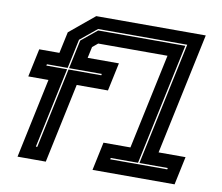

<svg xmlns="http://www.w3.org/2000/svg" viewBox="-81 -848 1093 947"><g transform="rotate(10 465.5 -375.0)"><path d="M64.5 0 149 -399H48L78 -540H179L202 -647L326.5 -750H875L746 -141.5H881L851 0H440L470 -141.5H605L706.5 -618.5H359.5L332.5 -596L320.5 -540H477L447 -399H290.5L206 0ZM145 -64.5H152L237.5 -467H401.5L403 -474H239L269.5 -617.5L348 -682H784.5L655 -73.5H518.5L517 -66.5H802.5L804 -73.5H662L793 -689H346.5L263 -620.5L232 -474H128L126.5 -467H230.5Z"/></g></svg>

Font: Tourney ExtraBold
Style: Italic
Weight: 800
Italic angle: -12°
Version: Version 1.015